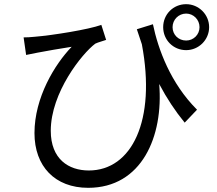

<svg xmlns="http://www.w3.org/2000/svg" viewBox="-20 -838 1040 919"><path d="M635 -698C643 -673 651 -649 659 -626C728 -261 611 -22 405 -22C309 -22 223 -76 223 -212C223 -395 373 -582 436 -629C450 -636 475 -642 488 -647L465 -719C406 -697 232 -669 146 -662C128 -660 108 -659 93 -659L105 -575C125 -579 143 -583 160 -586C199 -594 273 -606 323 -614C242 -530 145 -371 145 -201C145 -42 243 61 402 61C659 61 763 -186 742 -436C779 -366 819 -306 864 -251L923 -313C796 -440 737 -602 712 -722ZM871 -644C834 -644 806 -672 806 -708C806 -744 835 -773 871 -773C906 -773 935 -744 935 -708C935 -672 906 -644 871 -644ZM871 -818C809 -818 761 -769 761 -708C761 -647 809 -598 871 -598C931 -598 981 -647 981 -708C981 -769 931 -818 871 -818Z"/></svg>

Font: Noto Sans CJK SC Regular
Style: Regular
Weight: 400
Designer: Ryoko NISHIZUKA (kana & ideographs); Paul D. Hunt (Latin, Greek & Cyrillic); Wenlong ZHANG (bopomofo); Sandoll Communica
Foundry: Adobe Systems Incorporated
Version: Version 1.004;PS 1.004;hotconv 1.0.82;makeotf.lib2.5.63406